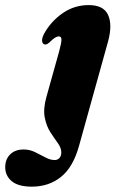

<svg xmlns="http://www.w3.org/2000/svg" viewBox="-140 -478 450 736"><path d="M274.5 -320 163 81Q140.5 162.5 94 200Q47.5 237.5 -18 237.5Q-70 237.5 -95 216.5Q-120 195.5 -120 163Q-120 132.5 -101 113.8Q-82 95 -49.5 95Q-26.5 95 -5.5 105.2Q15.5 115.5 34.2 125.5Q53 135.5 69.5 135.5Q81 135.5 88 127.5Q95 119.5 95 106.5Q95 89 81.8 70.8Q68.5 52.5 53.2 29Q38 5.5 31.5 -27.8Q25 -61 38.5 -108.5L87 -282Q95.5 -313.5 95.5 -326Q95.5 -338.5 85.5 -338.5Q79 -338.5 70.8 -333.5Q62.5 -328.5 48.5 -314.5Q44 -311 40.8 -309.2Q37.5 -307.5 33 -307.5Q24.5 -307.5 21.8 -318Q19 -328.5 28.5 -348Q55.5 -396.5 100.2 -427.5Q145 -458.5 200 -458.5Q257 -458.5 274.2 -421Q291.5 -383.5 274.5 -320Z"/></svg>

Font: Fraunces 144pt S050 Black
Style: Italic
Weight: 900
Italic angle: -16°
Version: Version 1.000; ttfautohint (v1.8.3)